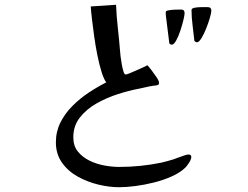

<svg xmlns="http://www.w3.org/2000/svg" viewBox="-20 -759 1040 804"><path d="M781 -102Q781 -92 772 -78Q763 -64 756 -57Q734 -36 699.5 -20.5Q665 -5 625.5 5Q586 15 547.5 20Q509 25 479 25Q438 25 392 14Q346 3 305.5 -19.5Q265 -42 239.5 -78Q214 -114 214 -163Q214 -208 233 -246Q252 -284 283.5 -315.5Q315 -347 352 -371.5Q389 -396 425 -414Q415 -427 405.5 -457Q396 -487 388 -526.5Q380 -566 374.5 -606Q369 -646 365 -679.5Q361 -713 360 -732L466 -739Q468 -690 473.5 -641Q479 -592 483 -542Q483 -537 485 -522Q487 -507 490 -489.5Q493 -472 497 -459.5Q501 -447 506 -447Q510 -447 522.5 -452Q535 -457 550.5 -464Q566 -471 579.5 -477Q593 -483 597 -486Q603 -480 614.5 -465Q626 -450 636 -435Q646 -420 646 -412Q646 -403 637.5 -402Q629 -401 623 -400Q615 -399 607 -397.5Q599 -396 591 -394Q584 -392 575.5 -390.5Q567 -389 559 -387Q521 -380 474 -365Q427 -350 384.5 -326Q342 -302 314.5 -267Q287 -232 287 -184Q287 -148 306 -124.5Q325 -101 354.5 -86.5Q384 -72 417 -66Q450 -60 479 -60Q569 -60 656 -78Q669 -81 681.5 -84.5Q694 -88 707 -92Q713 -94 726 -99Q739 -104 751.5 -108Q764 -112 769 -112Q781 -112 781 -102ZM753 -704Q753 -696 748 -675Q743 -654 735 -630Q727 -606 717.5 -589Q708 -572 700 -572Q692 -572 689 -578Q686 -600 683.5 -622Q681 -644 678 -666Q677 -676 675.5 -686Q674 -696 674 -706Q674 -711 676 -712.5Q678 -714 682 -715Q696 -718 711 -718.5Q726 -719 739 -719Q753 -719 753 -704ZM865 -714Q865 -706 859 -685Q853 -664 843.5 -640Q834 -616 823.5 -599Q813 -582 805 -582Q799 -582 794 -588Q791 -617 786.5 -652Q782 -687 782 -717Q782 -724 794.5 -726.5Q807 -729 821 -729Q835 -729 840 -729H851Q865 -729 865 -714Z"/></svg>

Font: Kaisei Opti Medium
Style: Regular
Weight: 500
Designer: Font-Kai, 金井和夫
Foundry: KAZUO KANAI
Version: Version 5.003